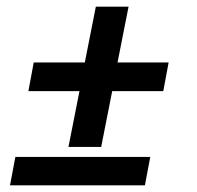

<svg xmlns="http://www.w3.org/2000/svg" viewBox="-20 -555 590 575"><path d="M185 -115 218 -282H65L81 -368H234L267 -535H365L332 -368H485L469 -282H316L283 -115ZM414 0H10L26 -85H430Z"/></svg>

Font: Lode Dark
Style: Bold Italic
Weight: 700
Italic angle: -11°
Monospace: yes
Designer: Belleve Invis
Foundry: Belleve Invis
Version: Version 29.2.0; ttfautohint (v1.8.3)